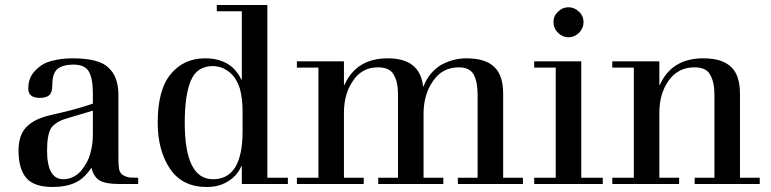

<svg xmlns="http://www.w3.org/2000/svg" viewBox="-20 -735 3079 767"><path d="M181 -275 241 -289Q295 -302 351 -321V-363Q351 -421 335 -449Q319 -477 273 -477Q233 -477 210 -460Q189 -442 189 -396Q189 -367 178 -356Q166 -344 139 -344Q93 -344 93 -381Q93 -427 122 -454Q149 -483 188 -492Q224 -502 270 -502Q377 -502 414 -464Q453 -428 453 -356V-102Q453 -74 456 -58Q460 -42 472 -35Q480 -30 496 -26Q498 -26 510 -25.5Q522 -25 532 -25V0H456Q406 0 382 -12Q356 -24 345 -65Q316 -21 280 -5Q243 12 191 12Q116 12 85 -24Q54 -61 54 -133Q54 -195 85 -227Q116 -260 181 -275ZM351 -293 247 -262Q202 -249 184 -223Q168 -196 168 -134Q168 -19 233 -19Q271 -19 302 -50Q332 -87 340 -120Q351 -156 351 -197Z M946 0V-71H944Q927 -32 890 -10Q855 12 806 12Q708 12 659 -61Q610 -134 610 -245Q610 -377 662 -439Q714 -502 799 -502Q904 -502 944 -417H946V-690H846V-715H1048V-25H1130V0ZM949 -210V-292Q949 -341 938 -382Q925 -420 906 -438Q890 -454 868 -464Q847 -471 831 -471Q766 -471 742 -412Q718 -355 718 -245Q718 -19 831 -19Q949 -19 949 -210Z M1570 -25V-356Q1570 -408 1553 -436Q1538 -466 1489 -466Q1426 -466 1390 -412Q1354 -360 1354 -285V-25H1433V0H1166V-25H1252V-465H1166V-490H1354V-396H1356Q1404 -502 1529 -502Q1658 -502 1670 -390H1672Q1692 -443 1739 -474Q1789 -502 1843 -502Q1919 -502 1954 -468Q1990 -435 1990 -361V-25H2069V0H1809V-25H1888V-356Q1888 -406 1873 -436Q1857 -466 1813 -466Q1746 -466 1709 -410Q1672 -357 1672 -279V-25H1751V0H1491V-25Z M2200 -25V-465H2114V-490H2302V-25H2388V0H2114V-25ZM2191 -646Q2191 -672 2209 -688Q2227 -706 2251 -706Q2275 -706 2293 -688Q2311 -672 2311 -646Q2311 -622 2293 -604Q2275 -586 2251 -586Q2227 -586 2209 -604Q2191 -622 2191 -646Z M2426 -25H2512V-465H2426V-490H2614V-396H2616Q2664 -502 2789 -502Q2865 -502 2900 -468Q2936 -435 2936 -361V-25H3015V0H2755V-25H2834V-356Q2834 -408 2817 -436Q2802 -466 2754 -466Q2689 -466 2651 -413Q2614 -361 2614 -285V-25H2693V0H2426Z"/></svg>

Font: Bailleul Roman
Style: Roman
Weight: 400
Version: Version 1